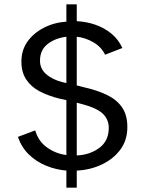

<svg xmlns="http://www.w3.org/2000/svg" viewBox="-20 -778 672 888"><path d="M287 90V11Q239 7 193.5 -11.5Q148 -30 113.5 -63.5Q79 -97 63 -145L143 -175Q157 -125 197.5 -96Q238 -67 287 -61V-315L254 -322Q203 -335 163.5 -355.5Q124 -376 101.5 -410Q79 -444 79 -493Q79 -546 107 -585.5Q135 -625 182.5 -649.5Q230 -674 287 -678V-758H335V-680Q379 -678 420 -664Q461 -650 494 -623.5Q527 -597 546 -556L466 -525Q448 -562 411 -583Q374 -604 335 -608V-383L366 -375Q429 -361 474.5 -339Q520 -317 544.5 -281.5Q569 -246 569 -190Q569 -130 537 -86.5Q505 -43 451.5 -17.5Q398 8 335 11V90ZM335 -59Q397 -62 440 -94.5Q483 -127 483 -186Q483 -227 454 -253.5Q425 -280 354 -298L335 -303ZM287 -394V-608Q236 -602 200.5 -574.5Q165 -547 165 -497Q165 -460 193.5 -435Q222 -410 269 -398Z"/></svg>

Font: Atkinson Hyperlegible Mono ExtraLight
Style: Regular
Weight: 400
Monospace: yes
Version: Version 2.001